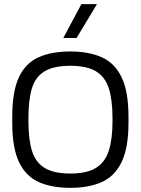

<svg xmlns="http://www.w3.org/2000/svg" viewBox="-20 -894 677 925"><path d="M319 11Q229 11 166.5 -17Q104 -45 71.5 -113.5Q39 -182 39 -302V-332Q39 -452 70.5 -520.5Q102 -589 164.5 -617.5Q227 -646 319 -646Q408 -646 470.5 -618Q533 -590 566 -521.5Q599 -453 599 -332V-302Q599 -182 566 -113.5Q533 -45 470.5 -17Q408 11 319 11ZM319 -58Q398 -58 442 -85Q486 -112 504 -167.5Q522 -223 522 -309V-325Q522 -412 504.5 -467.5Q487 -523 443 -550Q399 -577 319 -577Q238 -577 194 -550Q150 -523 133.5 -467.5Q117 -412 117 -325V-309Q117 -223 134 -167.5Q151 -112 195 -85Q239 -58 319 -58ZM285 -711 372 -874H447L349 -711Z"/></svg>

Font: Matangi Medium
Style: Regular
Weight: 500
Designer: Prashant Pant
Foundry: The Graphic Ant
Version: Version 3.002